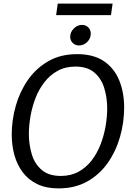

<svg xmlns="http://www.w3.org/2000/svg" viewBox="-20 -1034 748 1064"><path d="M304 10Q236 10 187 -13.5Q138 -37 106.5 -78.5Q75 -120 60 -174Q45 -228 45 -289Q45 -369 67.5 -448Q90 -527 135 -591.5Q180 -656 248 -695Q316 -734 407 -734Q499 -734 556.5 -694.5Q614 -655 641 -588Q668 -521 668 -438Q668 -355 645 -275Q622 -195 576.5 -130.5Q531 -66 463 -28Q395 10 304 10ZM317 -59Q373 -59 415.5 -82.5Q458 -106 488 -145Q518 -184 537 -233Q556 -282 565 -334Q574 -386 574 -433Q574 -492 558 -545Q542 -598 503.5 -631.5Q465 -665 398 -665Q342 -665 299.5 -641.5Q257 -618 226.5 -579Q196 -540 177 -491Q158 -442 149 -390Q140 -338 140 -291Q140 -233 156 -179.5Q172 -126 211 -92.5Q250 -59 317 -59ZM300 -1014H604L595 -950H291ZM483 -847Q483 -821 463.5 -801.5Q444 -782 418 -782Q397 -782 383 -796Q369 -810 369 -830Q369 -856 389 -876Q409 -896 434 -896Q456 -896 469.5 -882Q483 -868 483 -847Z"/></svg>

Font: Rosario
Style: Italic
Weight: 400
Italic angle: -8.05°
Designer: Hector Gatti
Foundry: Omnibus Type
Version: Version 1.201